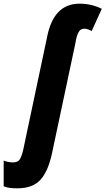

<svg xmlns="http://www.w3.org/2000/svg" viewBox="-126 -785 574 1045"><path d="M-106 229V89Q-98 93 -82.5 96Q-67 99 -57 99Q-30 99 -19.5 84Q-9 69 0 32L130 -582Q165 -765 307 -765Q372 -765 428 -737L373 -616Q350 -629 332 -629Q313 -629 302 -610.5Q291 -592 285 -553L158 45Q137 146 94.5 193Q52 240 -31 240Q-53 240 -70.5 238Q-88 236 -106 229Z"/></svg>

Font: Noto Sans UI CondBlack
Style: Italic
Weight: 900
Width: 3
Italic angle: -12°
Designer: Monotype Design Team
Foundry: Monotype Imaging Inc.
Version: Version 1.001